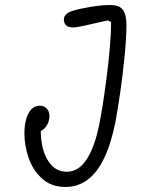

<svg xmlns="http://www.w3.org/2000/svg" viewBox="-20 -531 660 763"><path d="M77 0Q77 -35 84.8 -60Q92.5 -85 106 -98Q119.5 -111 137.5 -111Q153.5 -111 165 -100.5Q176.5 -90 176.5 -69.5Q176.5 -54.5 169.8 -40Q163 -25.5 151.8 -16.5Q140.5 -7.5 128.5 -7.5L145.5 -54.5Q138 -5 146.8 42.8Q155.5 90.5 180.8 121Q206 151.5 245 151.5Q292.5 151.5 324.2 102.5Q356 53.5 373.5 -32Q388.5 -105 403 -218.5Q411.5 -282.5 416.5 -341.5Q421.5 -400.5 421.5 -443.5L408 -450Q389.5 -446 370.5 -441.5Q347 -436 322 -430.5Q297 -425 283.5 -423Q264.5 -420 251 -425.2Q237.5 -430.5 234.5 -446Q231.5 -462 240.8 -472.2Q250 -482.5 270.5 -488.5Q299 -497 341.8 -504Q384.5 -511 419 -511Q455 -511 468.8 -491.5Q482.5 -472 482.5 -430Q482.5 -381.5 475.2 -307.8Q468 -234 457.5 -162Q447 -90 439 -48Q422 38.5 394.5 96.2Q367 154 328.5 183Q290 212 240 212Q183 212 146.2 177.8Q109.5 143.5 93.2 94.8Q77 46 77 0Z"/></svg>

Font: Monaspace Radon Var
Style: Regular
Weight: 400
Designer: Riley Cran and the Lettermatic Team
Version: Version 1.000 (Monaspace Radon Var)